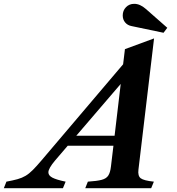

<svg xmlns="http://www.w3.org/2000/svg" viewBox="-146 -982 924 1002"><path d="M196.5 -34 182.5 0H-126L-112.5 -34Q-77.5 -40.5 -54.2 -47Q-31 -53.5 -12.5 -64.5Q6 -75.5 25.2 -94.8Q44.5 -114 71.5 -146L496.5 -646.5L506 -725.5L658 -781.5L576.5 -96.5Q572.5 -64 588.2 -51.8Q604 -39.5 657 -34L643 0H299L312.5 -34Q360 -37 384.5 -43.5Q409 -50 419.2 -66Q429.5 -82 433 -113L446 -221.5H207.5L141.5 -144.5Q106.5 -103 106.5 -82.5Q106.5 -66 127.2 -55Q148 -44 196.5 -34ZM252 -273.5H452L484 -544ZM707.5 -811 540 -846Q519.5 -850 507 -865Q494.5 -880 494.5 -901.5Q494.5 -927 511.5 -944.5Q528.5 -962 554.5 -962Q585 -962 615.5 -935L727 -837Z"/></svg>

Font: Libre Caslon Text Bold
Style: Italic
Weight: 700
Italic angle: -22.583°
Designer: Pablo Impallari, Rodrigo Fuenzalida, Katja Schimmel
Foundry: Pablo Impallari, Rodrigo Fuenzalida
Version: Version 2.000